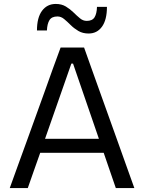

<svg xmlns="http://www.w3.org/2000/svg" viewBox="-20 -954 730 974"><path d="M29.5 0Q50.5 -57.5 73.2 -121Q96 -184.5 117 -241.5L205.5 -486.5Q229 -552.5 248.2 -605.8Q267.5 -659 287.5 -713H406.5Q426 -657.5 445 -604.8Q464 -552 487.5 -486L575.5 -240.5Q596.5 -181.5 618.8 -119.2Q641 -57 661.5 0H567.5Q552.5 -43.5 536.8 -89.2Q521 -135 506 -179H184Q168 -134.5 152.2 -89Q136.5 -43.5 121 0ZM211 -257Q210 -253.5 208.5 -250H481.5L480.5 -253.5L350.5 -631.5H342ZM429.5 -784Q399.5 -784 377.5 -797Q355.5 -810 338.2 -827.2Q321 -844.5 305.2 -857.5Q289.5 -870.5 271.5 -870.5Q242.5 -870.5 231 -852Q219.5 -833.5 218 -799.5H167.5Q167.5 -864.5 193.2 -899.2Q219 -934 263 -934Q292.5 -934 314 -921Q335.5 -908 352.8 -891Q370 -874 385.8 -861Q401.5 -848 420 -848Q448.5 -848 459.8 -866.5Q471 -885 472 -919H522.5Q522.5 -853.5 497.5 -818.8Q472.5 -784 429.5 -784Z"/></svg>

Font: Commissioner
Style: Regular
Weight: 400
Designer: Kostas Bartsokas
Foundry: Kostas Bartsokas
Version: Version 1.000; ttfautohint (v1.8.3)